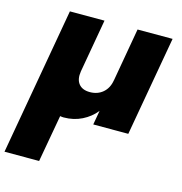

<svg xmlns="http://www.w3.org/2000/svg" viewBox="-141 -668 988 1044"><g transform="rotate(15 353.0 -146.5)"><path d="M702.1 -561 603 0H405.8L419.9 -80.1Q389.2 -41.5 342.8 -18.3Q296.4 4.9 240.2 4.9Q231.9 4.9 220.2 2.9L172.9 268.1H-22L124 -561H318.8L266.1 -261.2Q258.8 -215.8 279.1 -190.4Q299.3 -165 341.8 -165Q385.3 -165 415 -190.4Q444.8 -215.8 452.1 -261.2V-259.8L504.9 -561Z"/></g></svg>

Font: Poppins ExtraBold
Style: Italic
Weight: 800
Italic angle: -10°
Designer: Ninad Kale (Devanagari), Jonny Pinhorn (Latin)
Foundry: Indian Type Foundry
Version: Version 3.200;PS 1.000;hotconv 16.6.54;makeotf.lib2.5.65590